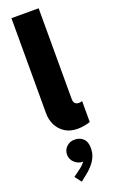

<svg xmlns="http://www.w3.org/2000/svg" viewBox="-199 -795 688 1152"><g transform="rotate(-20 145.0 -219.0)"><path d="M194.3 7.8Q145.5 7.8 112.5 -13.7Q79.6 -35.2 62.7 -69.6Q45.9 -104 45.9 -143.6V-752H219.7V-173.8Q219.7 -160.6 223.4 -152.3Q227.1 -144 234.4 -139.9Q241.7 -135.7 252.9 -135.7Q261.2 -135.7 266.4 -137.2Q271.5 -138.7 274.4 -139.6V-5.9Q257.8 0 236.8 3.9Q215.8 7.8 194.3 7.8ZM107.4 314.5 75.2 272.5 124 236.3Q130.9 231.4 142.3 220Q153.8 208.5 162.8 194.8Q171.9 181.2 171.9 169.9H191.4Q191.4 183.1 182.1 193.6Q172.9 204.1 151.4 204.1Q126.5 204.1 103.3 184.3Q80.1 164.6 79.1 131.8Q80.1 100.1 101.8 80.8Q123.5 61.5 151.4 62.5Q183.1 61.5 205.3 81.5Q227.5 101.6 227.5 142.6Q227.5 175.3 215.6 200.7Q203.6 226.1 187.5 244.1Q171.4 262.2 159.2 272.5Z"/></g></svg>

Font: Reddit Sans Black
Style: Regular
Weight: 900
Version: Version 1.014